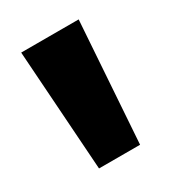

<svg xmlns="http://www.w3.org/2000/svg" viewBox="-77 -725 286 324"><g transform="rotate(-30 66.0 -562.5)"><path d="M26 -445 10 -680H122L106 -445Z"/></g></svg>

Font: Bricolage Grotesque 96pt Condensed SemiBold
Style: Regular
Weight: 600
Width: 3
Designer: Mathieu Triay
Foundry: Atelier Triay
Version: Version 1.001; ttfautohint (v1.8.4.7-5d5b);gftools[0.9.33.de